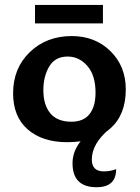

<svg xmlns="http://www.w3.org/2000/svg" viewBox="-20 -576 574 787"><path d="M255.4 6.8Q153.8 6.8 93.8 -45.4Q33.7 -97.7 33.7 -193.4Q33.7 -296.4 102.1 -362.3Q170.4 -428.2 274.4 -428.2Q369.6 -428.2 432.6 -366.5Q495.6 -304.7 495.6 -209.5Q495.6 -106 432.6 -49.6Q369.6 6.8 255.4 6.8ZM272.5 -77.1Q322.3 -77.1 346.9 -108.2Q371.6 -139.2 371.6 -196.3Q371.6 -267.1 338.1 -305.7Q304.7 -344.2 257.3 -344.2Q205.6 -344.2 181.6 -303.2Q157.7 -262.2 157.7 -207Q157.7 -145.5 186.5 -111.3Q215.3 -77.1 272.5 -77.1ZM376 191.4Q277.3 191.4 277.3 93.3Q277.3 14.6 365.2 -46.9H427.7Q356.4 13.2 356.4 77.6Q356.4 126.5 405.3 126.5Q432.6 126.5 456.1 117.2Q456.1 191.4 376 191.4ZM401.9 -480H123.5V-555.7H401.9Z"/></svg>

Font: ALMAS
Style: Bold
Weight: 700
Designer: ALMAS Font/ by Husham Jawad Kadhim, derived from the Bainsely font by/ Paul James MIller
Foundry: High-Logic / Made with FontCreator
Version: Version 1.411;September 19, 2021;FontCreator 14.0.0.2814 32-